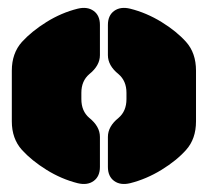

<svg xmlns="http://www.w3.org/2000/svg" viewBox="-20 -724 524 484"><path d="M9.8 -418V-545.9Q9.8 -589.8 35.2 -618.2Q59.6 -645 97.2 -668.5Q134.8 -691.9 175.8 -702.1Q200.2 -708 216.1 -696.5Q231.9 -685.1 231.9 -661.1V-585Q231.9 -558.6 205.1 -537.1Q185.1 -520 185.1 -490.2V-474.1Q185.1 -443.8 205.1 -426.8Q231.9 -405.3 231.9 -378.9V-303.2Q231.9 -279.3 216.1 -267.8Q200.2 -256.3 175.8 -262.2Q134.8 -272.5 97.2 -295.9Q59.6 -319.3 35.2 -346.2Q9.8 -374.5 9.8 -418ZM474.1 -545.9V-418Q474.1 -374 449.2 -346.2Q425.3 -319.3 387.2 -295.9Q349.1 -272.5 308.1 -262.2Q283.7 -256.3 267.8 -267.8Q252 -279.3 252 -303.2V-378.9Q252 -405.3 278.8 -426.8Q298.8 -443.8 298.8 -474.1V-490.2Q298.8 -520 278.8 -537.1Q252 -558.6 252 -585V-661.1Q252 -685.1 267.8 -696.5Q283.7 -708 308.1 -702.1Q349.1 -691.9 387.2 -668.5Q425.3 -645 449.2 -618.2Q474.1 -590.3 474.1 -545.9Z"/></svg>

Font: Nastup Soft
Style: Regular
Weight: 400
Designer: Maksym Kobuzan
Foundry: Zakznak
Version: Version 1.020;hotconv 1.0.109;makeotfexe 2.5.65596